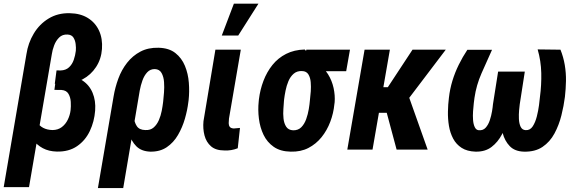

<svg xmlns="http://www.w3.org/2000/svg" viewBox="-43 -791 3046 1015"><path d="M254.9 -392.1 300.8 -391.6Q355 -390.1 392.1 -366Q429.2 -341.8 446.5 -300.3Q463.9 -258.8 460 -206.5Q455.6 -148.4 431.9 -98.4Q408.2 -48.3 364.5 -18.3Q320.8 11.7 257.3 10.3Q214.8 9.3 183.3 -7.6Q151.9 -24.4 131.3 -52.7Q110.8 -81.1 101.6 -117.2Q92.3 -153.3 95.2 -192.4L143.1 -198.2Q141.6 -168.9 152.6 -147.7Q163.6 -126.5 185.1 -115.2Q206.5 -104 235.4 -103.5Q263.7 -104 283.7 -119.1Q303.7 -134.3 315.4 -158.4Q327.1 -182.6 330.1 -208Q332.5 -228 331.1 -252.4Q329.6 -276.9 318.8 -295.2Q308.1 -313.5 282.2 -315.4L244.6 -315.9ZM325.7 -721.2Q382.3 -720.2 421.6 -695.8Q460.9 -671.4 480.5 -629.2Q500 -586.9 496.1 -532.2Q492.2 -478.5 464.8 -436.8Q437.5 -395 393.6 -371.6Q349.6 -348.1 295.9 -347.7L246.6 -348.1L255.9 -418.9L277.3 -418.5Q305.2 -419.4 322 -435.3Q338.9 -451.2 346.9 -474.6Q355 -498 357.9 -522.5Q359.4 -538.6 356.9 -558.3Q354.5 -578.1 345 -592.8Q335.4 -607.4 314 -608.4Q287.1 -609.9 269.8 -592.8Q252.4 -575.7 243.2 -550.8Q233.9 -525.9 231 -504.9L110.4 198.2H-23.4L96.7 -504.4Q105.5 -563.5 135.5 -613.5Q165.5 -663.6 214.1 -693.1Q262.7 -722.7 325.7 -721.2Z M474.6 203.1 557.6 -281.7Q565.4 -328.6 582.5 -375.2Q599.6 -421.9 628.9 -459.2Q658.2 -496.6 699.5 -518.3Q740.7 -540 795.4 -538.6Q850.6 -537.1 884 -510.7Q917.5 -484.4 934.6 -442.9Q951.7 -401.4 955.3 -353.8Q959 -306.2 954.1 -261.7L952.6 -251Q947.8 -210 934.6 -163.8Q921.4 -117.7 897.9 -77.4Q874.5 -37.1 838.4 -12.7Q802.2 11.7 751 10.7Q704.1 8.8 677.7 -17.8Q651.4 -44.4 639.4 -85Q627.4 -125.5 624.3 -168.7Q621.1 -211.9 620.1 -245.6Q627.4 -242.2 635 -238.5Q642.6 -234.9 649.7 -231.4Q656.7 -228 665 -224.6Q662.6 -200.7 664.8 -172.6Q667 -144.5 680.2 -124.3Q693.4 -104 725.6 -103.5Q752.4 -102.1 769.5 -117.2Q786.6 -132.3 796.9 -156Q807.1 -179.7 812 -205.3Q816.9 -231 819.3 -251.5L820.3 -261.7Q821.8 -275.4 824 -302.5Q826.2 -329.6 824.2 -357.2Q822.3 -384.8 811.3 -404.8Q800.3 -424.8 775.9 -425.8Q751.5 -426.3 735.4 -408.9Q719.2 -391.6 710 -365.5Q700.7 -339.4 695.8 -312.7Q690.9 -286.1 688.5 -269.5L608.4 203.1Z M1095.7 -528.3H1230L1167.5 -164.1Q1166 -151.4 1166 -139.9Q1166 -128.4 1171.6 -120.6Q1177.2 -112.8 1192.9 -111.8Q1201.7 -112.3 1209.5 -113.3Q1217.3 -114.3 1225.6 -114.7L1213.9 -7.3Q1196.8 -0.5 1179.2 2.4Q1161.6 5.4 1143.6 4.4Q1097.7 4.4 1072.5 -17.6Q1047.4 -39.6 1038.1 -75Q1028.8 -110.4 1032.7 -150.4ZM1129.4 -603 1193.4 -771.5H1323.2L1216.3 -603Z M1324.7 -255.4 1325.7 -265.6Q1332 -317.4 1349.9 -364Q1367.7 -410.6 1397.2 -447.5Q1426.8 -484.4 1469.5 -506.1Q1512.2 -527.8 1567.9 -529.3Q1582 -516.1 1590.6 -502Q1599.1 -487.8 1608.9 -474.6Q1618.7 -461.4 1636.7 -451.2Q1669.9 -432.6 1690.9 -398.9Q1711.9 -365.2 1720.5 -325.7Q1729 -286.1 1726.1 -250.5L1724.6 -239.7Q1720.2 -192.9 1703.1 -147.5Q1686 -102.1 1657 -65.9Q1627.9 -29.8 1587.4 -8.8Q1546.9 12.2 1493.7 10.7Q1439.5 9.8 1404.3 -14.6Q1369.1 -39.1 1350.3 -78.1Q1331.5 -117.2 1325.7 -163.8Q1319.8 -210.4 1324.7 -255.4ZM1459 -266.1 1458 -255.4Q1457 -239.7 1455.1 -214.8Q1453.1 -189.9 1455.8 -164.3Q1458.5 -138.7 1470 -121.1Q1481.4 -103.5 1506.3 -102.1Q1533.2 -101.6 1549.8 -118.4Q1566.4 -135.3 1575.7 -161.4Q1585 -187.5 1589.4 -214.4Q1593.8 -241.2 1595.2 -259.8L1596.2 -270Q1598.1 -284.7 1599.9 -308.3Q1601.6 -332 1599.6 -356.2Q1597.7 -380.4 1587.4 -397.5Q1577.1 -414.6 1553.7 -415.5Q1526.9 -416.5 1509.3 -401.1Q1491.7 -385.7 1481.7 -361.8Q1471.7 -337.9 1466.6 -312Q1461.4 -286.1 1459 -266.1ZM1807.1 -528.3 1787.1 -414.6H1556.2L1576.2 -528.3Z M2018.1 -528.3 1926.3 0H1793L1884.3 -528.3ZM2313.5 -528.3 2060.5 -194.8H1936.5L1942.9 -330.1H2007.3L2137.7 -528.3ZM2053.7 0 1993.2 -225.6 2114.3 -291.5 2217.8 0Z M2799.3 -529.8 2919.9 -528.3Q2935.5 -489.7 2942.6 -447.8Q2949.7 -405.8 2949 -363.3Q2948.2 -320.8 2943.4 -278.8Q2937.5 -231.9 2924.8 -180.9Q2912.1 -129.9 2888.2 -85.4Q2864.3 -41 2825 -14.4Q2785.6 12.2 2726.6 10.7Q2678.2 9.3 2651.6 -18.6Q2625 -46.4 2614.3 -87.9Q2603.5 -129.4 2603 -173.6Q2602.5 -217.8 2606.9 -252.9L2633.3 -412.6H2731.4L2704.6 -239.7Q2703.1 -230 2701.2 -208.3Q2699.2 -186.5 2700.2 -162.4Q2701.2 -138.2 2709.2 -121.1Q2717.3 -104 2735.8 -103Q2759.3 -101.6 2773.2 -123Q2787.1 -144.5 2794.9 -175.3Q2802.7 -206.1 2806.4 -234.9Q2810.1 -263.7 2811.5 -279.3Q2819.8 -341.3 2818.4 -405Q2816.9 -468.8 2799.3 -529.8ZM2427.7 -527.8H2558.1Q2530.3 -466.3 2502.7 -403.8Q2475.1 -341.3 2465.3 -273.9Q2463.9 -265.1 2461.7 -245.8Q2459.5 -226.6 2457.8 -202.9Q2456.1 -179.2 2457.8 -156.7Q2459.5 -134.3 2466.8 -118.9Q2474.1 -103.5 2488.3 -102.5Q2510.7 -100.6 2524.7 -116.2Q2538.6 -131.8 2546.4 -155.5Q2554.2 -179.2 2558.1 -202.6Q2562 -226.1 2563 -239.7L2590.3 -412.6H2688.5L2662.1 -252.9Q2655.8 -213.9 2644 -168Q2632.3 -122.1 2610.8 -81.1Q2589.4 -40 2555.7 -14.2Q2522 11.7 2471.2 10.7Q2426.3 9.3 2397.5 -9.3Q2368.7 -27.8 2352.5 -58.3Q2336.4 -88.9 2330.3 -125.7Q2324.2 -162.6 2325 -201.2Q2325.7 -239.7 2330.1 -273.9Q2335.4 -320.3 2348.6 -363.8Q2361.8 -407.2 2382.1 -448.5Q2402.3 -489.7 2427.7 -527.8Z"/></svg>

Font: Roboto Condensed
Style: Bold Italic
Weight: 700
Italic angle: -12°
Designer: Christian Robertson
Foundry: Google
Version: Version 3.0